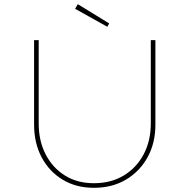

<svg xmlns="http://www.w3.org/2000/svg" viewBox="-20 -892 906 918"><path d="M429 6Q344 6 279.5 -33Q215 -72 179 -140Q143 -208 143 -296V-700H165V-302Q165 -218 198.5 -153.5Q232 -89 291 -52.5Q350 -16 429 -16Q510 -16 571 -52.5Q632 -89 666.5 -153.5Q701 -218 701 -302V-700H723V-295Q723 -208 685.5 -140Q648 -72 582 -33Q516 6 429 6ZM493 -764 339 -850 352 -872 502 -780Z"/></svg>

Font: Lexend Exa Thin
Style: Regular
Weight: 250
Designer: Bonnie Shaver-Troup, Thomas Jockin
Foundry: Lexend
Version: Version 1.007